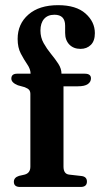

<svg xmlns="http://www.w3.org/2000/svg" viewBox="-20 -742 396 762"><path d="M232 -81Q232 -51.5 254.5 -49L303 -43.5Q325 -41 325 -21.5Q325 0 300 0H59.5Q35 0 35 -20.5Q35 -37.5 55.5 -44L77.5 -49Q100.5 -55 100.5 -80.5V-369Q100.5 -379 95.8 -385Q91 -391 78 -396L51 -403.5Q25 -414 25 -430Q25 -449.5 48 -449.5H101.5Q101 -468 88.2 -486.5Q75.5 -505 62.8 -529Q50 -553 50 -587.5Q50 -647 92.8 -684.2Q135.5 -721.5 210.5 -721.5Q282 -721.5 319.2 -688.5Q356.5 -655.5 356.5 -610.5Q356.5 -579.5 340.5 -563.8Q324.5 -548 299.5 -548Q272 -548 255.2 -565.2Q238.5 -582.5 238.5 -611.5V-640Q238.5 -683.5 196 -683.5Q169.5 -683.5 155 -667Q140.5 -650.5 140.5 -620.5Q140.5 -593.5 153.2 -570.8Q166 -548 182.5 -528Q199 -508 211.5 -488.8Q224 -469.5 224 -449.5H316.5Q341 -449.5 341 -431Q341 -417 328.5 -408.2Q316 -399.5 289 -399.5H232Z"/></svg>

Font: Fraunces 72pt S050 SemiBold
Style: Regular
Weight: 600
Version: Version 1.000; ttfautohint (v1.8.3)